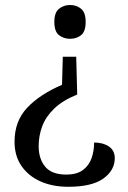

<svg xmlns="http://www.w3.org/2000/svg" viewBox="-20 -546 503 754"><path d="M283.2 -174.8Q225.6 -151.4 192.4 -119.1Q159.2 -86.9 145.5 -49.3Q131.8 -11.7 131.8 27.3Q131.8 78.1 157.7 108.9Q183.6 139.6 240.2 139.6Q281.2 139.6 305.2 122.1Q329.1 104.5 339.4 75.7Q349.6 46.9 349.6 13.7Q384.8 13.7 407.7 29.3Q430.7 44.9 430.7 75.2Q430.7 123 385.7 155.3Q340.8 187.5 248 187.5Q186.5 187.5 139.2 166.5Q91.8 145.5 64.5 106Q37.1 66.4 37.1 10.7Q37.1 -70.3 86.9 -123Q136.7 -175.8 223.6 -212.9L226.6 -323.2H279.3ZM254.9 -526.4Q280.3 -526.4 298.3 -511.7Q316.4 -497.1 316.4 -460Q316.4 -421.9 298.3 -407.7Q280.3 -393.6 254.9 -393.6Q230.5 -393.6 211.9 -407.7Q193.4 -421.9 193.4 -460Q193.4 -497.1 211.9 -511.7Q230.5 -526.4 254.9 -526.4Z"/></svg>

Font: Noto Serif Todhri
Style: Regular
Weight: 400
Designer: Mikhail Merkuryev
Version: Version 1.000; ttfautohint (v1.8.4.7-5d5b)